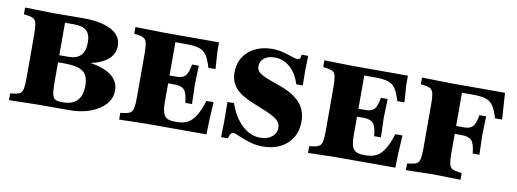

<svg xmlns="http://www.w3.org/2000/svg" viewBox="-47 -711 2572 956"><g transform="rotate(10 1239.5 -232.5)"><path d="M20 3V-31L36 -33Q59 -36 69.5 -42.5Q80 -49 83.5 -67Q87 -85 87 -122V-338Q87 -375 83.5 -393.5Q80 -412 69 -419Q58 -426 35 -429L19 -431V-465L163 -462L305 -463Q402 -464 454.5 -436.5Q507 -409 507 -357Q507 -304 454 -273.5Q401 -243 309 -243L304 -254Q411 -256 471.5 -225Q532 -194 532 -136Q532 -96 505 -65.5Q478 -35 431 -17.5Q384 0 323 0H158ZM280 -33H286Q382 -33 382 -134Q382 -184 355 -204.5Q328 -225 260 -225H180V-261H273Q316 -261 336.5 -282.5Q357 -304 357 -348Q357 -388 337.5 -406.5Q318 -425 274 -425H228V-122Q228 -84 232 -65Q236 -46 247 -39.5Q258 -33 280 -33Z M577 3V-31L593 -33Q616 -36 627 -43Q638 -50 641.5 -68Q645 -86 645 -122V-338Q645 -375 641.5 -393.5Q638 -412 627 -419Q616 -426 593 -429L577 -431V-465L721 -462H1000V-417L1006 -328H970Q958 -369 944 -389.5Q930 -410 906.5 -417.5Q883 -425 842 -425H786V-119Q786 -72 800 -53.5Q814 -35 849 -35H862Q894 -35 916.5 -47Q939 -59 956.5 -87.5Q974 -116 989 -164H1025L1020 -74L1018 0H715ZM887 -136Q883 -183 868.5 -200Q854 -217 820 -217H770V-257H823Q853 -257 866.5 -272.5Q880 -288 887 -330H921L918 -237L921 -136Z M1302 11Q1275 11 1249 4.5Q1223 -2 1182 -19Q1166 -26 1160 -28Q1154 -30 1149 -30Q1141 -30 1136 -23Q1131 -16 1126 1H1092L1094 -74L1093 -177H1126Q1150 -108 1192 -69Q1234 -30 1284 -30Q1320 -30 1342.5 -48Q1365 -66 1365 -94Q1365 -118 1346 -134Q1327 -150 1273 -172L1216 -195Q1155 -220 1128.5 -251.5Q1102 -283 1102 -329Q1102 -395 1148.5 -435.5Q1195 -476 1270 -476Q1290 -476 1310 -472Q1330 -468 1360 -458Q1377 -452 1385 -450Q1393 -448 1398 -448Q1407 -448 1411 -453.5Q1415 -459 1416 -473H1449L1447 -404L1448 -323H1415Q1399 -376 1365 -406Q1331 -436 1287 -436Q1254 -436 1234 -420.5Q1214 -405 1214 -379Q1214 -360 1228 -348Q1242 -336 1279 -322L1340 -300Q1408 -275 1440.5 -237.5Q1473 -200 1473 -144Q1473 -97 1451.5 -62Q1430 -27 1392 -8Q1354 11 1302 11Z M1532 3V-31L1548 -33Q1571 -36 1582 -43Q1593 -50 1596.5 -68Q1600 -86 1600 -122V-338Q1600 -375 1596.5 -393.5Q1593 -412 1582 -419Q1571 -426 1548 -429L1532 -431V-465L1676 -462H1955V-417L1961 -328H1925Q1913 -369 1899 -389.5Q1885 -410 1861.5 -417.5Q1838 -425 1797 -425H1741V-119Q1741 -72 1755 -53.5Q1769 -35 1804 -35H1817Q1849 -35 1871.5 -47Q1894 -59 1911.5 -87.5Q1929 -116 1944 -164H1980L1975 -74L1973 0H1670ZM1842 -136Q1838 -183 1823.5 -200Q1809 -217 1775 -217H1725V-257H1778Q1808 -257 1821.5 -272.5Q1835 -288 1842 -330H1876L1873 -237L1876 -136Z M2027 3V-31L2043 -33Q2066 -36 2076.5 -42.5Q2087 -49 2090.5 -67Q2094 -85 2094 -122V-338Q2094 -375 2090.5 -393.5Q2087 -412 2076 -419Q2065 -426 2042 -429L2026 -431V-465L2170 -462H2446L2455 -328H2419Q2407 -369 2393 -389.5Q2379 -410 2355.5 -417.5Q2332 -425 2291 -425H2235V-257H2276Q2306 -257 2319.5 -272.5Q2333 -288 2340 -330H2374L2371 -237L2374 -136H2340Q2336 -183 2321.5 -200Q2307 -217 2273 -217H2235V-122Q2235 -86 2238.5 -68Q2242 -50 2253 -43Q2264 -36 2287 -33L2303 -31V3L2165 0Z"/></g></svg>

Font: Baskervville SC
Style: Regular
Weight: 400
Designer: Alexis Faudot, Rémi Forte, Morgane Pierson, Rafael Ribas, Tanguy Vanlaeys, Rosalie Wagner, Thomas Huot-Marchand
Foundry: ANRT
Version: Version 1.100